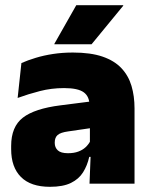

<svg xmlns="http://www.w3.org/2000/svg" viewBox="-20 -708 578 740"><path d="M498.5 0H325L330 -126L326.5 -130.5V-283.5L325 -301.5Q325 -336 302.8 -352.2Q280.5 -368.5 227 -368.5Q178.5 -368.5 133.8 -357Q89 -345.5 48 -330.5L62.5 -465Q87.5 -476 118 -485.2Q148.5 -494.5 184.5 -500Q220.5 -505.5 261 -505.5Q329.5 -505.5 375.2 -489.8Q421 -474 448 -445.2Q475 -416.5 486.8 -377Q498.5 -337.5 498.5 -290ZM172.5 12Q98.5 12 60.8 -25.8Q23 -63.5 23 -133V-145.5Q23 -219.5 68.2 -254.5Q113.5 -289.5 213 -302L338.5 -318L349 -217L242.5 -201.5Q213.5 -197.5 202.2 -187.8Q191 -178 191 -159V-157Q191 -139.5 202.8 -128.5Q214.5 -117.5 242 -117.5Q265 -117.5 281.8 -123.8Q298.5 -130 309.8 -140.5Q321 -151 327.5 -163.5L352.5 -103.5H324Q316.5 -70 300.2 -44Q284 -18 253.5 -3Q223 12 172.5 12ZM189.5 -539 274 -688H455V-686L333 -537.5H189.5Z"/></svg>

Font: Anek Malayalam ExtraBold
Style: Regular
Weight: 800
Version: Version 1.003